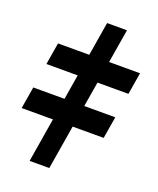

<svg xmlns="http://www.w3.org/2000/svg" viewBox="-195 -787 716 869"><g transform="rotate(20 163.0 -353.0)"><path d="M265.1 -706.1 147.9 0H53.2L169.4 -706.1ZM-25.4 -438 -7.8 -543.5H387.2L369.6 -438ZM-62.5 -212.4 -44.9 -317.9H350.1L332.5 -212.4Z"/></g></svg>

Font: Inter 20pt Black
Style: Italic
Weight: 900
Italic angle: -9.3988°
Version: Version 4.001;git-66647c0bb